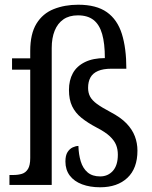

<svg xmlns="http://www.w3.org/2000/svg" viewBox="-20 -783 642 813"><path d="M404 10Q361 10 327.5 -2.5Q294 -15 275.5 -39.5Q257 -64 257 -99Q257 -125 266 -139Q275 -153 288 -159Q301 -165 312 -165Q313 -129 322 -99.5Q331 -70 351 -53Q371 -36 404 -36Q437 -36 458 -59.5Q479 -83 479 -128Q479 -151 471.5 -169.5Q464 -188 445 -206Q426 -224 389 -243Q351 -263 325 -284Q299 -305 285.5 -333Q272 -361 272 -402Q272 -443 288.5 -473Q305 -503 339.5 -520Q374 -537 424 -537Q424 -599 412.5 -639Q401 -679 376 -698.5Q351 -718 310 -718Q273 -718 248.5 -701Q224 -684 211.5 -653Q199 -622 199 -580V0H20V-42H36Q57 -42 73 -47Q89 -52 98.5 -67.5Q108 -83 108 -114V-488H31V-536H108V-567Q108 -640 134.5 -683Q161 -726 207.5 -744.5Q254 -763 311 -763Q388 -763 432.5 -731.5Q477 -700 496 -639.5Q515 -579 515 -492H451Q417 -492 395 -482.5Q373 -473 363 -455Q353 -437 353 -411Q353 -390 361.5 -374Q370 -358 390.5 -343Q411 -328 447 -309Q491 -286 515.5 -260.5Q540 -235 551 -206Q562 -177 562 -145Q562 -70 519.5 -30Q477 10 404 10Z"/></svg>

Font: Noto Serif SemiCondensed
Style: Regular
Weight: 400
Width: 4
Designer: Monotype Design Team
Foundry: Monotype Imaging Inc.
Version: Version 2.013